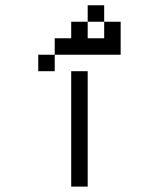

<svg xmlns="http://www.w3.org/2000/svg" viewBox="-20 -895 540 728"><path d="M250 -625V-187.5H312.5V-625ZM187.5 -687.5H125V-625H187.5ZM187.5 -687.5H437.5Q437.5 -687.5 437.5 -812.5H375V-750H312.5V-812.5H250V-750H187.5ZM312.5 -812.5H375V-875H312.5Z"/></svg>

Font: Unifont
Style: Regular
Weight: 500
Version: Version 15.1.04